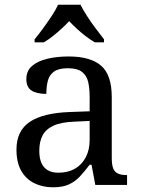

<svg xmlns="http://www.w3.org/2000/svg" viewBox="-20 -786 603 816"><path d="M205 10Q161 10 125.5 -7.5Q90 -25 70 -60.5Q50 -96 50 -150Q50 -230 106.5 -268Q163 -306 278 -310L361 -313V-373Q361 -409 355 -436.5Q349 -464 329 -480Q309 -496 268 -496Q230 -496 210 -482Q190 -468 183.5 -443.5Q177 -419 177 -387Q135 -387 113.5 -401.5Q92 -416 92 -450Q92 -485 116.5 -506Q141 -527 182 -536.5Q223 -546 272 -546Q364 -546 409.5 -507Q455 -468 455 -373V-114Q455 -86 461 -70.5Q467 -55 481 -48.5Q495 -42 517 -42H520V0H385L369 -86H361Q340 -58 320 -36.5Q300 -15 273.5 -2.5Q247 10 205 10ZM228 -52Q269 -52 298.5 -69Q328 -86 344.5 -117.5Q361 -149 361 -191V-272L297 -269Q240 -267 207.5 -252Q175 -237 161 -210.5Q147 -184 147 -145Q147 -114 156 -93.5Q165 -73 183 -62.5Q201 -52 228 -52ZM127 -619Q143 -638 162 -664Q181 -690 199 -717Q217 -744 227 -766H322Q333 -744 350.5 -717Q368 -690 387.5 -664Q407 -638 422 -619V-606H383Q364 -617 344.5 -632Q325 -647 307 -663.5Q289 -680 274 -696Q259 -680 241 -663.5Q223 -647 204 -632Q185 -617 166 -606H127Z"/></svg>

Font: Noto Serif Armenian
Style: Regular
Weight: 400
Designer: Monotype Design Team
Foundry: Monotype Imaging Inc.
Version: Version 2.007